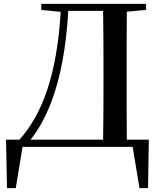

<svg xmlns="http://www.w3.org/2000/svg" viewBox="-20 -755 819 987"><path d="M509 0H662L697 212H741L745 -37H632C631 -139 631 -242 631 -356V-388C631 -494 631 -596 632 -695L731 -704V-735H192V-704L292 -694C273 -376 200 -171 80 -37H11L16 212H61L96 0ZM510 -37H137C180 -90 215 -156 245 -234C291 -357 320 -509 331 -699H510C512 -598 512 -495 512 -388V-356C512 -241 512 -137 510 -37Z"/></svg>

Font: Noto Serif SC SemiBold
Style: Regular
Weight: 600
Designer: Ryoko NISHIZUKA 西塚涼子 (kana & ideographs); Frank Grießhammer (Latin, Greek & Cyrillic); Wenlong ZHANG 张文龙 (bopomofo); San
Foundry: Adobe
Version: Version 2.001;hotconv 1.1.0;makeotfexe 2.6.0